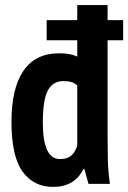

<svg xmlns="http://www.w3.org/2000/svg" viewBox="-20 -720 503 753"><path d="M402 -641H463V-562H402V-176Q402 -134 403 -92Q404 -50 411 1H327L311 -57H307Q273 13 188 13Q112 13 68.5 -47Q25 -107 25 -242Q25 -374 72 -442.5Q119 -511 212 -511Q236 -511 252 -508Q268 -505 283 -498V-562H163V-641H283V-700H402ZM216 -96Q243 -96 259 -109.5Q275 -123 283 -149V-385Q273 -394 260.5 -398Q248 -402 228 -402Q188 -402 168 -366Q148 -330 148 -238Q148 -169 164.5 -132.5Q181 -96 216 -96Z"/></svg>

Font: PT Sans Narrow
Style: Bold
Weight: 700
Width: 3
Designer: A.Korolkova, O.Umpeleva, V.Yefimov
Foundry: ParaType Ltd
Version: Version 2.003W OFL